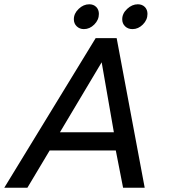

<svg xmlns="http://www.w3.org/2000/svg" viewBox="-25 -877 791 897"><path d="M320 -787Q320 -814 342.5 -835.5Q365 -857 392 -857Q412 -857 424.5 -844.5Q437 -832 437 -812Q437 -784 415.5 -762.5Q394 -741 367 -741Q347 -741 333.5 -754Q320 -767 320 -787ZM546 -787Q546 -814 569 -835.5Q592 -857 619 -857Q639 -857 651.5 -844.5Q664 -832 664 -812Q664 -784 642.5 -762.5Q621 -741 594 -741Q573 -741 559.5 -754Q546 -767 546 -787ZM422 -699H520L651 0H550L516 -174H207L103 0H-5ZM507 -259 450 -586 255 -259Z"/></svg>

Font: Prompt
Style: Italic
Weight: 400
Italic angle: -12°
Designer: Katatrad Team
Foundry: CadsonDemak
Version: Version 1.001